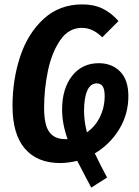

<svg xmlns="http://www.w3.org/2000/svg" viewBox="-20 -728 634 875"><path d="M412 -29Q440 29 468 81L396 127L371 80L332 5Q289 15 254 15Q150 15 93.5 -50.5Q37 -116 37 -245Q37 -365 72 -470.5Q107 -576 179 -642Q251 -708 355 -708Q408 -708 448 -688.5Q488 -669 520 -632L446 -558Q403 -601 353 -601Q293 -601 254.5 -545Q216 -489 198.5 -405.5Q181 -322 181 -237Q181 -158 205 -126Q229 -94 276 -94H288Q263 -164 263 -228Q263 -324 308.5 -382Q354 -440 430 -440Q490 -440 527.5 -402Q565 -364 565 -290Q565 -207 523 -138.5Q481 -70 412 -29ZM457 -291Q457 -321 448 -334.5Q439 -348 421 -348Q392 -348 377.5 -314.5Q363 -281 363 -222Q363 -177 376 -125Q414 -151 435.5 -195Q457 -239 457 -291Z"/></svg>

Font: Fira Sans Compressed SemiBold
Style: Italic
Weight: 600
Width: 1
Italic angle: -8°
Designer: bBox Type GmbH & Carrois Corporate GbR & Edenspiekermann AG
Foundry: bBox Type GmbH & Carrois Corporate GbR & Edenspiekermann AG
Version: Version 4.301